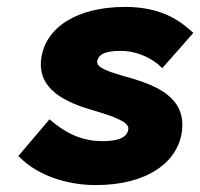

<svg xmlns="http://www.w3.org/2000/svg" viewBox="-20 -523 579 555"><path d="M46 -60C92 -18 169 12 257 12C408 12 495 -56 506 -144C518 -240 434 -274 363 -296C293 -315 259 -327 261 -345C263 -361 276 -376 328 -376C368 -376 405 -362 436 -338L449 -326L539 -428L525 -440C487 -473 432 -503 342 -503C200 -503 110 -442 99 -352C88 -264 171 -227 246 -205C314 -185 353 -170 351 -150C349 -131 332 -115 276 -115C223 -115 180 -133 138 -166L123 -178L33 -72Z"/></svg>

Font: Falling Sky
Style: ExBdObl
Weight: 400
Designer: Paul D. Hunt
Foundry: Adobe Systems Incorporated
Version: Version 1.02